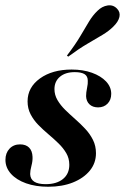

<svg xmlns="http://www.w3.org/2000/svg" viewBox="-26 -689 468 720"><path d="M154.8 11.3Q108.1 11.3 71.8 -1.6Q35.5 -14.5 14.9 -37.5Q-5.6 -60.5 -5.6 -89.5Q-5.6 -115.3 9.7 -131.5Q25 -147.6 49.2 -147.6Q71 -147.6 83.1 -135.5Q95.2 -123.4 96 -100.8Q96.8 -85.5 91.9 -67.3Q87.1 -49.2 87.1 -36.3Q87.9 -16.9 102.4 -7.7Q116.9 1.6 145.2 1.6Q186.3 1.6 210.1 -17.7Q233.9 -37.1 233.9 -71Q233.9 -95.2 222.6 -114.5Q211.3 -133.9 193.5 -151.2Q175.8 -168.5 155.6 -185.5Q135.5 -202.4 117.7 -220.6Q100 -238.7 88.7 -260.5Q77.4 -282.3 77.4 -308.9Q77.4 -361.3 123.8 -394.8Q170.2 -428.2 242.7 -428.2Q285.5 -428.2 319 -416.1Q352.4 -404 371.8 -383.5Q391.1 -362.9 391.1 -337.1Q391.1 -314.5 377.4 -300.4Q363.7 -286.3 341.9 -286.3Q321.8 -286.3 309.7 -297.6Q297.6 -308.9 296.8 -328.2Q296.8 -341.9 300.4 -358.9Q304 -375.8 303.2 -386.3Q303.2 -403.2 291.1 -410.9Q279 -418.5 254 -418.5Q219.4 -418.5 198.8 -401.2Q178.2 -383.9 178.2 -354.8Q178.2 -333.1 189.5 -313.7Q200.8 -294.4 218.5 -277Q236.3 -259.7 256 -242.3Q275.8 -225 293.5 -206Q311.3 -187.1 322.6 -164.5Q333.9 -141.9 333.9 -114.5Q333.9 -77.4 310.9 -49.2Q287.9 -21 247.6 -4.8Q207.3 11.3 154.8 11.3ZM229.8 -476.6 225 -480.6Q256.5 -521.8 275 -553.2Q293.5 -584.7 307.7 -608.1Q321.8 -631.5 339.5 -648.4Q356.5 -665.3 377.4 -668.5Q398.4 -671.8 412.9 -656.5Q425.8 -643.5 421.8 -625.4Q417.7 -607.3 398.4 -588.7Q382.3 -572.6 358.1 -558.1Q333.9 -543.5 302 -525Q270.2 -506.5 229.8 -476.6Z"/></svg>

Font: Playfair 144pt
Style: Bold Italic
Weight: 700
Italic angle: -15.6°
Designer: Claus Eggers Sørensen
Foundry: Claus Eggers Sørensen
Version: Version 2.203